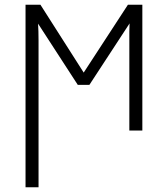

<svg xmlns="http://www.w3.org/2000/svg" viewBox="-20 -552 710 812"><path d="M88 240V-532H151L334 -245L521 -532H582V0H527V-383Q527 -401 527 -419.5Q527 -438 528 -453L358 -193H309L141 -452Q143 -422 143 -381V240Z"/></svg>

Font: RS Noto Sans Light
Style: Regular
Weight: 300
Designer: Monotype Design Team
Foundry: Monotype Imaging Inc.
Version: Version 3.10